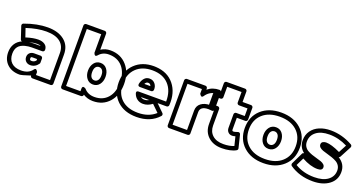

<svg xmlns="http://www.w3.org/2000/svg" viewBox="-61 -1462 4134 2191"><g transform="rotate(20 2006.5 -366.0)"><path d="M-20 -162.1Q-20 -220.7 7.1 -264.2Q34.2 -307.6 85 -330.1Q71.3 -333.5 66.9 -346.2L17.1 -496.1Q14.2 -505.9 18.6 -514.9Q22.9 -523.9 32.2 -526.9Q181.6 -582 311 -582Q437.5 -582 512.7 -522Q587.9 -461.9 587.9 -354V0Q587.9 10.7 580.1 17.8Q572.3 24.9 563 24.9H341.8Q331.1 24.9 324 17.1Q316.9 9.3 316.9 0Q211.9 35.2 188 35.2Q92.8 35.2 36.4 -19Q-20 -73.2 -20 -162.1ZM29.8 -162.1Q29.8 -92.8 70.6 -54Q111.3 -15.1 188 -15.1Q278.8 -15.1 321.8 -74.2Q329.1 -84.5 336.7 -86.9Q344.2 -89.4 349.4 -85Q354.5 -80.6 358.9 -75Q363.3 -69.3 365.2 -64.5L367.2 -59.1V-24.9H538.1V-354Q538.1 -439 480 -485.6Q421.9 -532.2 311 -532.2Q203.1 -532.2 71.8 -488.8L106.9 -386.2Q108.9 -386.2 112.8 -388.2Q194.8 -414.1 256.8 -414.1Q304.7 -414.1 335.7 -392.3Q366.7 -370.6 367.2 -330.1Q367.2 -318.8 359.6 -311.5Q352.1 -304.2 341.8 -304.2H216.8Q173.8 -304.2 133.8 -293.9Q80.1 -279.8 54.9 -247.6Q29.8 -215.3 29.8 -162.1ZM164.1 -350.1Q198.2 -354 216.8 -354H304.2Q289.6 -363.8 256.8 -363.8Q221.7 -363.8 164.1 -350.1ZM190.9 -181.2Q190.9 -212.4 211.7 -231.2Q232.4 -250 264.2 -250H341.8Q351.1 -250 359.1 -242.9Q367.2 -235.8 367.2 -225.1V-174.8Q367.2 -167 362.8 -161.1Q345.7 -135.7 320.3 -121.8Q294.9 -107.9 266.1 -107.9Q232.9 -107.9 211.9 -128.4Q190.9 -148.9 190.9 -181.2ZM241.2 -181.2Q241.2 -168 246.3 -163.1Q251.5 -158.2 266.1 -158.2Q296.4 -158.2 316.9 -183.1V-200.2H264.2Q249 -200.2 245.1 -196.5Q241.2 -192.9 241.2 -181.2Z M682.6 0V-742.2Q682.6 -752.9 690.7 -760Q698.7 -767.1 708 -767.1H932.6Q943.4 -767.1 950.7 -759.3Q958 -751.5 958 -742.2V-546.9Q1009.8 -580.1 1071.8 -580.1Q1196.3 -580.1 1272 -494.1Q1347.7 -408.2 1347.7 -270Q1347.7 -134.8 1273.7 -50.8Q1199.7 33.2 1077.6 33.2Q1011.2 33.2 958 -1V0Q958 10.7 950 17.8Q941.9 24.9 932.6 24.9H708Q697.3 24.9 689.9 17.1Q682.6 9.3 682.6 0ZM732.9 -24.9H907.7V-56.2Q907.7 -69.3 912.4 -75.9Q917 -82.5 923.3 -82.3Q929.7 -82 936 -79.8Q942.4 -77.6 946.8 -74.7L951.7 -71.8Q998 -17.1 1077.6 -17.1Q1178.7 -17.1 1238.3 -84.5Q1297.9 -151.9 1297.9 -270Q1297.9 -391.6 1236.8 -460.7Q1175.8 -529.8 1071.8 -529.8Q996.1 -529.8 951.7 -476.1Q937 -460.4 927.2 -464.1Q917.5 -467.8 912.6 -480L907.7 -492.2V-716.8H732.9ZM1013.7 -407.2Q1063 -407.2 1091.8 -369.6Q1120.6 -332 1120.6 -275.9Q1120.6 -220.2 1091.8 -182.6Q1063 -145 1013.7 -145Q965.3 -145 936.5 -182.9Q907.7 -220.7 907.7 -275.9Q907.7 -331.1 936.5 -369.1Q965.3 -407.2 1013.7 -407.2ZM1013.7 -194.8Q1039.1 -194.8 1054.9 -215.1Q1070.8 -235.4 1070.8 -275.9Q1070.8 -316.4 1054.9 -336.7Q1039.1 -356.9 1013.7 -356.9Q988.8 -356.9 973.4 -336.7Q958 -316.4 958 -275.9Q958 -235.4 973.4 -215.1Q988.8 -194.8 1013.7 -194.8Z M1282.7 -271Q1282.7 -410.6 1370.4 -495.4Q1458 -580.1 1599.6 -580.1Q1603.5 -580.1 1612.1 -579.6Q1620.6 -579.1 1624.5 -579.1Q1767.1 -570.8 1845.9 -473.4Q1924.8 -376 1915.5 -222.2Q1915 -211.9 1907.5 -205.1Q1899.9 -198.2 1890.6 -198.2H1781.7L1871.6 -109.9Q1878.9 -102.5 1878.9 -92.3Q1878.9 -82 1872.6 -75.2Q1774.9 33.2 1606 33.2Q1457.5 33.2 1370.1 -49.8Q1282.7 -132.8 1282.7 -271ZM1332.5 -271Q1332.5 -153.3 1404.3 -85.2Q1476.1 -17.1 1606 -17.1Q1735.8 -17.1 1818.8 -91.8L1735.8 -172.9Q1682.6 -132.8 1626 -132.8Q1585.4 -132.8 1554.9 -154.5Q1524.4 -176.3 1510.7 -214.8Q1507.3 -225.6 1508.3 -232.4Q1509.3 -239.3 1513.4 -242.4Q1517.6 -245.6 1522.5 -246.8Q1527.3 -248 1531.2 -248H1534.7H1866.7Q1868.2 -379.4 1797.4 -454.6Q1726.6 -529.8 1599.6 -529.8Q1476.6 -529.8 1404.5 -460Q1332.5 -390.1 1332.5 -271ZM1504.9 -332Q1513.2 -373.5 1537.8 -401.9Q1562.5 -430.2 1601.6 -430.2Q1643.1 -430.2 1668.5 -399.2Q1693.8 -368.2 1690.9 -325.2Q1689.9 -316.4 1682.9 -309.1Q1675.8 -301.8 1665.5 -301.8H1529.8Q1500.5 -301.8 1504.9 -332ZM1564 -352.1H1637.7Q1628.9 -379.9 1601.6 -379.9Q1577.6 -379.9 1564 -352.1ZM1579.6 -198.2Q1597.2 -183.1 1626 -183.1Q1652.3 -183.1 1681.6 -198.2Z M1976.6 0V-546.9Q1976.6 -557.6 1984.4 -564.7Q1992.2 -571.8 2001.5 -571.8H2226.6Q2237.3 -571.8 2244.4 -564Q2251.5 -556.2 2251.5 -546.9V-532.2Q2311.5 -582 2393.6 -582Q2404.3 -582 2411.4 -574.2Q2418.5 -566.4 2418.5 -557.1V-354Q2418.5 -343.8 2411.6 -335.4Q2404.8 -327.1 2389.6 -329.1Q2368.7 -332 2351.6 -332Q2300.8 -332 2276.1 -313.5Q2251.5 -294.9 2251.5 -261.2V0Q2251.5 10.7 2243.7 17.8Q2235.8 24.9 2226.6 24.9H2001.5Q1990.7 24.9 1983.6 17.1Q1976.6 9.3 1976.6 0ZM2026.4 -24.9H2201.7V-261.2Q2201.7 -318.4 2243.9 -350.1Q2286.1 -381.8 2351.6 -381.8H2368.7V-529.8Q2291 -519 2247.6 -453.1Q2240.7 -442.9 2233.6 -440.7Q2226.6 -438.5 2220.9 -442.4Q2215.3 -446.3 2210.9 -451.7Q2206.5 -457 2204.1 -461.9L2201.7 -466.8V-522H2026.4Z M2338.9 -375V-517.1Q2338.9 -527.8 2346.9 -534.9Q2355 -542 2364.3 -542H2414.1V-669.9Q2414.1 -680.7 2421.9 -687.7Q2429.7 -694.8 2439 -694.8H2663.1Q2673.8 -694.8 2680.9 -687Q2688 -679.2 2688 -669.9V-542H2791Q2801.8 -542 2808.8 -534.2Q2815.9 -526.4 2815.9 -517.1V-375Q2815.9 -364.3 2808.1 -357.2Q2800.3 -350.1 2791 -350.1H2688V-210Q2688 -197.3 2692.1 -193.1Q2696.3 -189 2707 -189Q2718.3 -189 2753.9 -201.2Q2760.7 -205.6 2772.2 -201.9Q2783.7 -198.2 2787.1 -184.1L2825.2 -29.8Q2827.1 -21.5 2824 -13.7Q2820.8 -5.9 2814 -2Q2783.7 16.1 2738.3 25.6Q2692.9 35.2 2645 35.2Q2542 36.1 2478 -21.7Q2414.1 -79.6 2414.1 -175.8V-350.1H2364.3Q2353.5 -350.1 2346.2 -357.9Q2338.9 -365.7 2338.9 -375ZM2389.2 -399.9H2439Q2448.2 -399.9 2456.1 -392.8Q2463.9 -385.7 2463.9 -375V-175.8Q2463.9 -101.1 2512 -57.9Q2560.1 -14.6 2645 -15.1Q2718.3 -15.1 2772 -38.1L2745.1 -146Q2718.8 -139.2 2708 -139.2Q2676.8 -138.7 2657.5 -158.7Q2638.2 -178.7 2638.2 -210V-375Q2638.2 -384.3 2645.3 -392.1Q2652.3 -399.9 2663.1 -399.9H2766.1V-492.2H2663.1Q2653.8 -492.2 2646 -499.3Q2638.2 -506.3 2638.2 -517.1V-645H2463.9V-517.1Q2463.9 -507.8 2456.8 -500Q2449.7 -492.2 2439 -492.2H2389.2Z M2905 -50.8Q2813 -134.8 2813 -273.9Q2813 -413.1 2905 -496.6Q2997.1 -580.1 3147 -580.1Q3296.9 -580.1 3388.9 -496.6Q3481 -413.1 3481 -273.9Q3481 -134.8 3388.9 -50.8Q3296.9 33.2 3147 33.2Q2997.1 33.2 2905 -50.8ZM2939 -460.7Q2862.8 -391.6 2862.8 -273.9Q2862.8 -156.2 2939 -86.7Q3015.1 -17.1 3147 -17.1Q3278.8 -17.1 3355 -86.7Q3431.2 -156.2 3431.2 -273.9Q3431.2 -391.6 3355 -460.7Q3278.8 -529.8 3147 -529.8Q3015.1 -529.8 2939 -460.7ZM3068.8 -177.7Q3040 -215.3 3040 -271Q3040 -326.7 3068.8 -364.3Q3097.7 -401.9 3147 -401.9Q3196.3 -401.9 3225.1 -364.3Q3253.9 -326.7 3253.9 -271Q3253.9 -215.3 3225.1 -177.7Q3196.3 -140.1 3147 -140.1Q3097.7 -140.1 3068.8 -177.7ZM3105.7 -331.8Q3089.8 -311.5 3089.8 -271Q3089.8 -230.5 3105.7 -210.2Q3121.6 -189.9 3147 -189.9Q3172.4 -189.9 3188.2 -210.2Q3204.1 -230.5 3204.1 -271Q3204.1 -311.5 3188.2 -331.8Q3172.4 -352.1 3147 -352.1Q3121.6 -352.1 3105.7 -331.8Z M3459 -79.1 3526.9 -219.2Q3532.2 -231 3547.9 -232.9Q3481.9 -283.2 3481.9 -368.2Q3481.9 -433.1 3516.4 -482.2Q3550.8 -531.2 3610.8 -556.6Q3670.9 -582 3748 -582Q3885.7 -582 4014.2 -509.8Q4022.9 -504.9 4025.6 -495.1Q4028.3 -485.4 4023.9 -476.1L3950.2 -336.9Q3944.8 -327.1 3934.1 -325.2Q4021 -272 4021 -175.8Q4021 -78.6 3945.1 -21.7Q3869.1 35.2 3748 35.2Q3585.9 35.2 3466.8 -46.9Q3459.5 -51.8 3457.3 -61.3Q3455.1 -70.8 3459 -79.1ZM3513.2 -77.1Q3614.3 -15.1 3748 -15.1Q3853.5 -15.1 3912.4 -59.3Q3971.2 -103.5 3971.2 -175.8Q3971.2 -209 3955.6 -233.6Q3939.9 -258.3 3914.8 -272.5Q3889.6 -286.6 3859.4 -297.1Q3829.1 -307.6 3798.8 -315.9Q3768.6 -324.2 3743.4 -333Q3718.3 -341.8 3702.6 -356.4Q3687 -371.1 3687 -391.1Q3687 -414.1 3704.8 -424.1Q3722.7 -434.1 3743.2 -434.1Q3807.1 -434.1 3917 -381.8L3967.8 -478Q3861.3 -532.2 3748 -532.2Q3646 -532.2 3588.9 -487.3Q3531.7 -442.4 3531.7 -368.2Q3531.7 -335 3547.1 -310.1Q3562.5 -285.2 3586.9 -271.2Q3611.3 -257.3 3641.1 -246.8Q3670.9 -236.3 3700.7 -228.5Q3730.5 -220.7 3754.9 -212.2Q3779.3 -203.6 3794.7 -189.5Q3810.1 -175.3 3810.1 -155.8Q3810.1 -115.2 3751 -115.2Q3664.1 -115.2 3560.1 -172.9Z"/></g></svg>

Font: Trueno Black Outline
Style: Regular
Weight: 900
Width: 6
Designer: Julieta Ulanovsky
Foundry: Julieta Ulanovsky
Version: Version 3.001b | FøM Fix